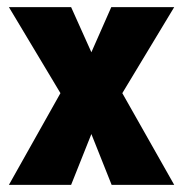

<svg xmlns="http://www.w3.org/2000/svg" viewBox="-20 -520 514 540"><path d="M180 0H5L150 -258L5 -500H180L237 -373L293 -500H470L324 -258L470 0H294L237 -143Z"/></svg>

Font: Epunda Sans ExtraBold
Style: Regular
Weight: 800
Designer: Simon Atzbach
Foundry: typofactur
Version: Version 2.204; ttfautohint (v1.8.4.7-5d5b)